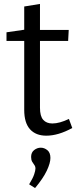

<svg xmlns="http://www.w3.org/2000/svg" viewBox="-20 -680 402 975"><path d="M215 9Q162 9 132.5 -23.5Q103 -56 103 -122V-472H13V-516L103 -529V-647L183 -660V-528H329L326 -472H183V-133Q183 -90 199.5 -71.5Q216 -53 246 -53Q282 -53 330 -76L347 -30Q276 9 215 9ZM158 275 128 256Q147 225 153.5 205.5Q160 186 160 176Q160 165 154.5 158Q149 151 143.5 141.5Q138 132 138 117Q138 94 153.5 82Q169 70 187 70Q205 70 220.5 82.5Q236 95 236 122Q236 148 217.5 187Q199 226 158 275Z"/></svg>

Font: Bitter
Style: Regular
Weight: 400
Designer: Sol Matas, and Bitter project Authors
Foundry: Sol Matas
Version: Version 2.001